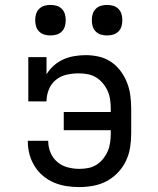

<svg xmlns="http://www.w3.org/2000/svg" viewBox="-20 -752 640 780"><path d="M303 8Q276 8 250 4Q224 0 200 -10Q176 -20 155.5 -37Q135 -54 121 -76.5Q107 -99 100 -124.5Q93 -150 93 -177V-180H176V-178Q176 -154 185.5 -131.5Q195 -109 213.5 -93.5Q232 -78 255.5 -72Q279 -66 303 -66Q321 -66 339 -69.5Q357 -73 372.5 -83Q388 -93 399.5 -107.5Q411 -122 418 -138.5Q425 -155 427.5 -173.5Q430 -192 430 -210V-223H239V-297H430V-310Q430 -328 427.5 -346.5Q425 -365 417.5 -382Q410 -399 398 -413.5Q386 -428 370.5 -437.5Q355 -447 336.5 -450.5Q318 -454 300 -454Q275 -454 250.5 -448.5Q226 -443 207 -427.5Q188 -412 178.5 -388.5Q169 -365 169 -340H95V-520H169V-450Q181 -470 198.5 -485.5Q216 -501 237 -510.5Q258 -520 281.5 -524Q305 -528 328 -528Q355 -528 381.5 -522Q408 -516 430.5 -501Q453 -486 469.5 -464Q486 -442 496 -416.5Q506 -391 509.5 -364Q513 -337 513 -310V-210Q513 -181 508.5 -152.5Q504 -124 491.5 -98Q479 -72 459 -51Q439 -30 414 -16.5Q389 -3 360 2.5Q331 8 303 8ZM415 -608Q402 -608 390 -611.5Q378 -615 369 -624Q360 -633 356.5 -645Q353 -657 353 -670Q353 -683 356.5 -695Q360 -707 369 -716Q378 -725 390 -728.5Q402 -732 415 -732Q428 -732 440 -728.5Q452 -725 461 -716Q470 -707 473.5 -695Q477 -683 477 -670Q477 -657 473.5 -645Q470 -633 461 -624Q452 -615 440 -611.5Q428 -608 415 -608ZM185 -608Q172 -608 160 -611.5Q148 -615 139 -624Q130 -633 126.5 -645Q123 -657 123 -670Q123 -683 126.5 -695Q130 -707 139 -716Q148 -725 160 -728.5Q172 -732 185 -732Q198 -732 210 -728.5Q222 -725 231 -716Q240 -707 243.5 -695Q247 -683 247 -670Q247 -657 243.5 -645Q240 -633 231 -624Q222 -615 210 -611.5Q198 -608 185 -608Z"/></svg>

Font: Iosevka HT Extended
Style: Regular
Weight: 400
Width: 7
Monospace: yes
Designer: Belleve Invis
Foundry: Belleve Invis
Version: Version 32.3.0; ttfautohint (v1.8.4)